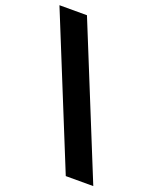

<svg xmlns="http://www.w3.org/2000/svg" viewBox="-167 -798 765 951"><g transform="rotate(20 216.0 -322.5)"><path d="M-21 -714.8H124L442.9 69.8H297.9Z"/></g></svg>

Font: Human Sans
Style: Bold
Weight: 700
Designer: Tim Radville
Foundry: Continuum
Version: Version 1.000;FEAKit 1.0